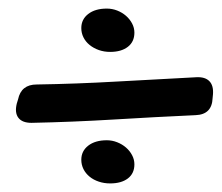

<svg xmlns="http://www.w3.org/2000/svg" viewBox="-20 -485 523 452"><path d="M239.3 -362.8Q225.1 -362.8 212.6 -367.2Q200.2 -371.6 190.9 -379.2Q181.6 -386.7 176.5 -397Q171.4 -407.2 171.4 -418.9Q171.4 -439.5 187.7 -452.1Q204.1 -464.8 231.4 -464.8Q244.1 -464.8 255.9 -460.2Q267.6 -455.6 276.6 -447.8Q285.6 -439.9 291 -429.7Q296.4 -419.4 296.4 -408.2Q296.4 -386.7 281 -374.8Q265.6 -362.8 239.3 -362.8ZM239.3 -53.2Q225.1 -53.2 212.6 -57.4Q200.2 -61.5 190.9 -69.1Q181.6 -76.7 176.5 -86.9Q171.4 -97.2 171.4 -108.9Q171.4 -129.4 187.7 -142.1Q204.1 -154.8 231.4 -154.8Q244.1 -154.8 255.9 -150.1Q267.6 -145.5 276.6 -137.7Q285.6 -129.9 291 -119.6Q296.4 -109.4 296.4 -98.1Q296.4 -76.7 281 -64.9Q265.6 -53.2 239.3 -53.2ZM54.2 -195.8Q32.2 -195.8 23.2 -207.8Q14.2 -219.7 19.5 -241.2L22.5 -251Q29.8 -286.1 66.4 -286.1Q160.6 -287.6 254.4 -293Q348.1 -298.3 442.4 -303.2Q462.9 -304.2 472.9 -293.9Q482.9 -283.7 481.4 -263.2L480.5 -253.9Q479 -215.3 440.4 -213.9Q343.8 -209.5 247.3 -203.6Q150.9 -197.8 54.2 -195.8Z"/></svg>

Font: Gochi Hand
Style: Regular
Weight: 400
Designer: Juan Pablo del Peral
Foundry: Juan Pablo del Peral
Version: Version 1.001